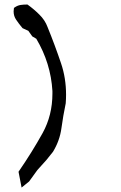

<svg xmlns="http://www.w3.org/2000/svg" viewBox="-20 -782 540 860"><path d="M214.8 -362.8Q214.8 -368.7 214.8 -374.5Q207.5 -499 142.6 -608.4L124.5 -619.1L106.9 -644L81.1 -655.8Q64.9 -674.8 52.2 -693.8Q41 -710 41 -731Q41 -736.8 42.5 -746.6L45.4 -748.5Q57.6 -757.3 72.3 -759.8Q85.4 -761.7 100.6 -761.7H103Q131.8 -741.2 156.2 -716.8Q181.6 -691.9 192.9 -661.1Q226.1 -579.6 253.4 -498.5Q275.9 -432.6 275.9 -357.4Q275.9 -338.9 274.4 -319.3Q262.7 -263.2 255.1 -207.5Q247.6 -151.9 217.3 -102.1L187.5 -64.9L147.5 -20.5L110.4 30.8L76.7 58.1L63 -12.7Q123 -99.6 170.9 -186Q214.8 -265.6 214.8 -362.8Z"/></svg>

Font: Bakudai
Style: Bold
Weight: 700
Version: Version 1.48